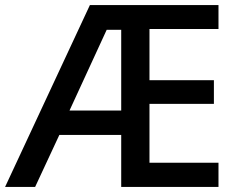

<svg xmlns="http://www.w3.org/2000/svg" viewBox="-22 -734 936 754"><path d="M836 0H454V-204H211L116 0H-2L331 -714H836V-620H565V-419H818V-326H565V-95H836ZM251 -300H454V-617H397Z"/></svg>

Font: Noto Sans Syriac Eastern Medium
Style: Regular
Weight: 500
Designer: Patrick Giasson and the Monotype Design Team
Foundry: Monotype Imaging Inc.
Version: Version 3.001